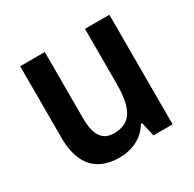

<svg xmlns="http://www.w3.org/2000/svg" viewBox="-127 -679 834 824"><g transform="rotate(-30 290.5 -266.5)"><path d="M510 -543H389V-272C389 -155 362 -92 273 -92C216 -92 190 -133 190 -216V-543H68V-188C68 -56 130 10 242 10C305 10 362 -16 393 -70H399L415 0H510Z"/></g></svg>

Font: Noto Sans Myanmar UI SemiCondensed SemiBold
Style: Regular
Weight: 600
Width: 4
Designer: Monotype Design Team
Foundry: Monotype Imaging Inc.
Version: Version 2.103